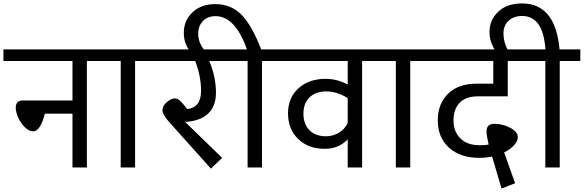

<svg xmlns="http://www.w3.org/2000/svg" viewBox="-40 -977 3405 1120"><path d="M586.9 -689V-621.1H466.8V0H382.8V-314H221.2Q210.9 -268.6 193.4 -239.7Q175.8 -210.9 151.9 -210.9Q129.9 -210.9 106 -233.9Q82 -256.8 66.9 -289.6Q51.8 -322.3 51.8 -350.1Q51.8 -370.1 62.7 -380.6Q73.7 -391.1 92.8 -391.1H382.8V-621.1H-20V-689Z M867.7 -689V-621.1H748V0H664.1V-621.1H546.9V-689Z M1337.9 -689V-621.1H1180.7Q1219.7 -529.3 1219.7 -436Q1219.7 -357.4 1173.8 -314Q1127.9 -270.5 1039.6 -266.1L1255.9 -56.2L1190.4 6.8L947.8 -264.2Q907.7 -309.1 907.7 -334Q907.7 -359.4 933.1 -381.1Q958.5 -402.8 978.5 -402.8Q995.6 -402.8 1010.7 -388.9Q1025.9 -375 1051.8 -340.8Q1132.8 -349.6 1132.8 -446.8Q1132.8 -532.7 1098.6 -621.1H827.6V-689Z M1598.1 -689V-621.1H1488.3V0H1404.3V-621.1H1297.4V-689H1400.4Q1332 -882.8 1217.3 -882.8Q1171.9 -882.8 1144 -854.5Q1116.2 -826.2 1116.2 -779.8Q1116.2 -724.6 1157.2 -679.2L1085.4 -659.2Q1032.2 -710.9 1032.2 -785.2Q1032.2 -857.9 1083.3 -905.5Q1134.3 -953.1 1215.3 -953.1Q1307.1 -953.1 1367.9 -891.8Q1428.7 -830.6 1483.4 -689Z M2191.9 -689V-621.1H2072.3V0H1988.3V-164.1Q1936 -108.9 1855 -108.9Q1758.3 -108.9 1699.2 -166.3Q1640.1 -223.6 1640.1 -315.9Q1640.1 -406.7 1701.2 -461.9Q1762.2 -517.1 1858.9 -517.1Q1926.3 -517.1 1988.3 -483.9V-621.1H1558.1V-689ZM1862.3 -182.1Q1900.4 -182.1 1935.1 -201.7Q1969.7 -221.2 1988.3 -259.8V-404.8Q1925.3 -443.8 1863.3 -443.8Q1801.8 -443.8 1765.9 -409.2Q1730 -374.5 1730 -314Q1730 -253.4 1764.9 -217.8Q1799.8 -182.1 1862.3 -182.1Z M2472.7 -689V-621.1H2353V0H2269V-621.1H2151.9V-689Z M2747.6 -415Q2678.2 -415 2641.8 -377.9Q2605.5 -340.8 2605.5 -274.9Q2605.5 -209.5 2645.5 -169.7Q2685.5 -129.9 2756.8 -129.9Q2793 -129.9 2810.5 -133.8Q2797.9 -187.5 2797.9 -210Q2797.9 -254.9 2843.8 -254.9Q2891.1 -254.9 2935.8 -231.7Q2980.5 -208.5 2980.5 -176.8Q2980.5 -154.8 2959.2 -130.4Q2938 -106 2900.9 -87.9L2964.8 91.8L2885.7 123L2830.6 -64Q2793.9 -56.2 2756.8 -56.2Q2645 -56.2 2579.3 -115.5Q2513.7 -174.8 2513.7 -274.9Q2513.7 -371.6 2573.7 -430.2Q2633.8 -488.8 2737.8 -488.8H2837.4V-621.1H2432.6V-689H3053.7V-621.1H2921.9V-415Z M3345.2 -689V-621.1H3225.1V0H3141.1V-621.1H3024.4V-689H3142.1Q3133.3 -793.9 3098.6 -838.9Q3064 -883.8 3006.3 -883.8Q2956.1 -883.8 2926.5 -855.7Q2897 -827.6 2897 -783.2Q2897 -726.1 2926.3 -679.2L2867.2 -661.1Q2844.7 -683.1 2830.1 -717.3Q2815.4 -751.5 2815.4 -789.1Q2815.4 -860.8 2866.5 -908.9Q2917.5 -957 3005.4 -957Q3199.7 -957 3224.1 -689Z"/></svg>

Font: FiraGO
Style: Regular
Weight: 400
Designer: bBox Type
Foundry: bBox Type GmbH
Version: Version 1.001;PS 001.001;hotconv 1.0.88;makeotf.lib2.5.64775